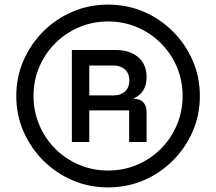

<svg xmlns="http://www.w3.org/2000/svg" viewBox="-20 -705 940 835"><path d="M450 110Q367.5 110 295.4 79.2Q223.3 48.3 168.3 -6.7Q113.3 -61.7 82.1 -133.3Q50.8 -205 50.8 -287.5Q50.8 -370 82.1 -441.7Q113.3 -513.3 168.3 -568.3Q223.3 -623.3 295.4 -654.2Q367.5 -685 450 -685Q532.5 -685 604.6 -654.2Q676.7 -623.3 731.7 -568.3Q786.7 -513.3 817.9 -441.7Q849.2 -370 849.2 -287.5Q849.2 -205 817.9 -133.3Q786.7 -61.7 731.7 -6.7Q676.7 48.3 604.6 79.2Q532.5 110 450 110ZM450 36.7Q517.5 36.7 576.2 11.7Q635 -13.3 679.6 -57.9Q724.2 -102.5 749.2 -161.7Q774.2 -220.8 774.2 -287.5Q774.2 -355 749.2 -413.8Q724.2 -472.5 679.6 -517.1Q635 -561.7 576.2 -586.7Q517.5 -611.7 450 -611.7Q383.3 -611.7 324.2 -586.7Q265 -561.7 220.4 -517.1Q175.8 -472.5 150.8 -413.8Q125.8 -355 125.8 -287.5Q125.8 -220.8 150.8 -161.7Q175.8 -102.5 220.4 -57.9Q265 -13.3 324.2 11.7Q383.3 36.7 450 36.7ZM292.5 -87.5V-487.5H484.2Q543.3 -487.5 580.4 -456.7Q617.5 -425.8 617.5 -369.2Q617.5 -336.7 603.8 -313.3Q590 -290 563.3 -278.3V-275Q589.2 -275 603.3 -260Q617.5 -245 617.5 -216.7V-87.5H541.7V-225H368.3V-87.5ZM368.3 -290H474.2Q504.2 -290 523.3 -307.1Q542.5 -324.2 542.5 -355Q542.5 -385.8 523.3 -402.9Q504.2 -420 474.2 -420H368.3Z"/></svg>

Font: Funnel Sans
Style: Regular
Weight: 400
Designer: NORD ID, Kristian Moeller
Foundry: Dicotype
Version: Version 1.000